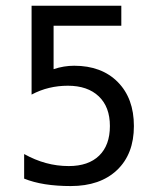

<svg xmlns="http://www.w3.org/2000/svg" viewBox="-20 -624 540 656"><path d="M87.9 -604.5H394.5V-536.1H163.1V-387.7Q180.7 -393.6 198.2 -396.5Q215.8 -399.4 233.4 -399.4Q327.1 -399.4 382.3 -343.8Q437.5 -288.1 437.5 -193.4Q437.5 -97.7 379.9 -43Q322.3 11.7 221.7 11.7Q173.8 11.7 133.8 5.4Q93.8 -1 62.5 -13.7V-97.7Q99.6 -77.1 137.2 -66.9Q174.8 -56.6 214.8 -56.6Q282.2 -56.6 318.8 -92.3Q355.5 -127.9 355.5 -193.4Q355.5 -258.8 317.4 -294.9Q279.3 -331.1 211.9 -331.1Q178.7 -331.1 147.9 -323.7Q117.2 -316.4 87.9 -300.8Z"/></svg>

Font: BabelStone Coelbren y Beirdd
Style: Regular
Weight: 400
Designer: Andrew West
Foundry: BabelStone
Version: Version 1.00;September 27, 2022